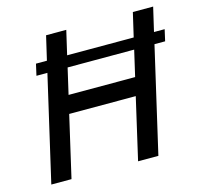

<svg xmlns="http://www.w3.org/2000/svg" viewBox="-101 -800 953 910"><g transform="rotate(-15 375.5 -345.0)"><path d="M751 -572.3 738.3 -516.1H686L566.9 0H467.3L536.6 -301.3H210L140.6 0H41.5L160.6 -516.1H106.9L119.6 -572.3H173.3L200.7 -689.9H299.8L272.5 -572.3H599.1L626.5 -689.9H726.1L698.7 -572.3ZM557.1 -389.2 586.4 -516.1H259.8L230.5 -389.2Z"/></g></svg>

Font: HK Grotesk Medium Italic
Style: Regular
Weight: 500
Italic angle: -13°
Designer: Alfredo Marco Pradil and Stefan Peev
Foundry: Hanken Design Co.
Version: Version 1.000;PS 001.000;hotconv 1.0.88;makeotf.lib2.5.64775